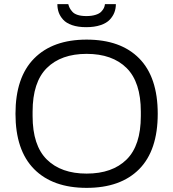

<svg xmlns="http://www.w3.org/2000/svg" viewBox="-20 -888 831 920"><path d="M254.9 -868.2H307.1Q310.1 -857.4 314 -849.6Q317.9 -841.8 326.7 -831.8Q335.4 -821.8 352.5 -816.4Q369.6 -811 394 -811Q418.9 -811 437.3 -816.7Q455.6 -822.3 464.6 -831.5Q473.6 -840.8 477.8 -849.6Q481.9 -858.4 482.9 -868.2H535.2Q535.2 -847.2 528.3 -828.9Q521.5 -810.5 506.1 -793.9Q490.7 -777.3 461.7 -767.6Q432.6 -757.8 393.1 -757.8Q353.5 -757.8 325.4 -767.6Q297.4 -777.3 282.5 -793.9Q267.6 -810.5 261.2 -828.9Q254.9 -847.2 254.9 -868.2ZM395 12.2Q232.4 12.2 143.3 -77.9Q54.2 -168 54.2 -342.8Q54.2 -517.6 143.6 -607.9Q232.9 -698.2 395 -698.2Q558.1 -698.2 647 -608.2Q735.8 -518.1 735.8 -342.8Q735.8 -167.5 647 -77.6Q558.1 12.2 395 12.2ZM395 -56.2Q518.1 -56.2 586.4 -123.5Q654.8 -190.9 654.8 -332V-353Q654.8 -494.6 586.4 -562.3Q518.1 -629.9 395 -629.9Q272.9 -629.9 204.6 -562.3Q136.2 -494.6 136.2 -353V-332Q136.2 -190.9 204.6 -123.5Q272.9 -56.2 395 -56.2Z"/></svg>

Font: Archivo Light
Style: Regular
Weight: 300
Designer: Hector Gatti
Foundry: Omnibus-Type
Version: Version 2.001